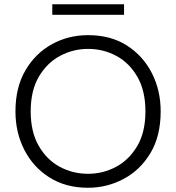

<svg xmlns="http://www.w3.org/2000/svg" viewBox="-20 -879 831 907"><path d="M53 0ZM53 0ZM396 8Q291 8 214 -40.5Q137 -89 95 -171Q53 -253 53 -353Q53 -466 100 -546.5Q147 -627 225 -670Q303 -713 396 -713Q503 -713 579.5 -664Q656 -615 697.5 -533.5Q739 -452 739 -353Q739 -236 690.5 -155.5Q642 -75 563.5 -33.5Q485 8 396 8ZM396 -58Q466 -58 527.5 -90.5Q589 -123 628 -188.5Q667 -254 667 -353Q667 -450 629 -516Q591 -582 529.5 -615Q468 -648 396 -648Q326 -648 264.5 -615.5Q203 -583 164 -517.5Q125 -452 125 -353Q125 -256 163 -190Q201 -124 262.5 -91Q324 -58 396 -58ZM566 -809H227V-859H566Z"/></svg>

Font: Ulagadi Sans Light
Style: Regular
Weight: 300
Designer: Ninad Kale (Devanagari), Jonny Pinhorn (Latin)
Foundry: Indian Type Foundry
Version: Version 3.01;March 29, 2020;FontCreator 12.0.0.2522 64-bit; 